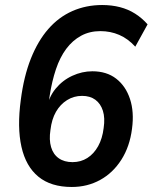

<svg xmlns="http://www.w3.org/2000/svg" viewBox="-20 -735 608 765"><path d="M266 10Q183 10 133 -31Q83 -72 65.5 -150Q48 -228 63 -338Q75 -431 103 -501.5Q131 -572 172.5 -619.5Q214 -667 268.5 -691Q323 -715 387 -715Q425 -715 458 -706.5Q491 -698 518.5 -680.5Q546 -663 568 -638L519 -549Q490 -581 455 -596Q420 -611 380 -611Q337 -611 303 -592.5Q269 -574 244 -540.5Q219 -507 203 -459.5Q187 -412 178 -354L170 -301L165 -300Q174 -348 201.5 -381.5Q229 -415 268 -433Q307 -451 348 -451Q405 -451 443 -421.5Q481 -392 498 -340.5Q515 -289 506 -222Q497 -151 463.5 -98.5Q430 -46 379 -18Q328 10 266 10ZM269 -89Q302 -89 328 -105.5Q354 -122 371 -152.5Q388 -183 393 -225Q399 -265 390 -293.5Q381 -322 360 -337.5Q339 -353 307 -353Q274 -353 247 -336Q220 -319 203 -289.5Q186 -260 181 -217Q175 -178 183.5 -149Q192 -120 214 -104.5Q236 -89 269 -89Z"/></svg>

Font: Nunito Sans 10pt SemiCondensed
Style: Bold Italic
Weight: 700
Width: 4
Italic angle: -9°
Designer: Vernon Adams
Foundry: Vernon Adams
Version: Version 3.101;gftools[0.9.27]